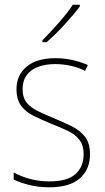

<svg xmlns="http://www.w3.org/2000/svg" viewBox="-20 -785 444 815"><path d="M362 -130Q362 -66 319 -28Q276 10 189 10Q141 10 101.5 -0.5Q62 -11 38 -23V-53Q71 -35 109.5 -25Q148 -15 189 -15Q266 -15 300.5 -46Q335 -77 335 -131Q335 -168 317.5 -191Q300 -214 269 -229Q238 -244 199 -259Q158 -276 124 -292.5Q90 -309 70 -335.5Q50 -362 50 -407Q50 -466 93 -502Q136 -538 215 -538Q255 -538 290.5 -529.5Q326 -521 353 -509L341 -484Q318 -497 283.5 -505Q249 -513 215 -513Q151 -513 113.5 -486Q76 -459 76 -407Q76 -370 93.5 -349Q111 -328 140.5 -313.5Q170 -299 207 -284Q247 -267 282.5 -250Q318 -233 340 -205.5Q362 -178 362 -130ZM319 -758Q293 -723 253.5 -680Q214 -637 178 -606H160V-614Q194 -648 230 -689Q266 -730 289 -765H319Z"/></svg>

Font: Noto Sans Tamil SemiCondensed Thin
Style: Regular
Weight: 100
Width: 4
Designer: Jelle Bosma - Monotype Design Team
Foundry: Monotype Imaging Inc.
Version: Version 2.004; ttfautohint (v1.8.4.7-5d5b)